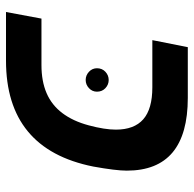

<svg xmlns="http://www.w3.org/2000/svg" viewBox="-23 -623 646 640"><g transform="rotate(90 300.0 -303.0)"><path d="M137.2 -606H306.2Q548.8 -606 548.8 -402.8Q548.8 -366.2 535.2 -291Q477.1 0 182.1 0H20L42 -118.2H196.8Q251 -118.2 290.5 -135.3Q330.1 -152.3 356.9 -187.7Q383.8 -223.1 397.9 -276.1Q412.1 -329.1 412.1 -366.2Q412.1 -427.2 377.7 -457.5Q343.3 -487.8 271 -487.8H113.8ZM207.5 -303.2Q207.5 -320.3 219.2 -331.3Q231 -342.3 246.6 -342.3Q262.2 -342.3 273.9 -331.3Q285.6 -320.3 285.6 -303.2Q285.6 -287.6 273.9 -276.6Q262.2 -265.6 246.6 -265.6Q231 -265.6 219.2 -276.6Q207.5 -287.6 207.5 -303.2Z"/></g></svg>

Font: Cousine
Style: Bold Italic
Weight: 700
Italic angle: -12°
Monospace: yes
Designer: Steve Matteson
Foundry: Ascender Corporation
Version: Version 1.20